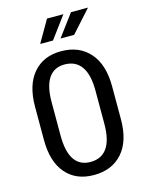

<svg xmlns="http://www.w3.org/2000/svg" viewBox="-135 -1004 839 1096"><g transform="rotate(-15 284.0 -456.0)"><path d="M511.7 -257.3Q511.7 -128.4 450.2 -59.1Q388.7 10.3 281.7 10.3Q176.3 10.3 116.5 -59.1Q56.6 -128.4 56.6 -257.3V-452.6Q56.6 -581.1 116.5 -651.1Q176.3 -721.2 281.2 -721.2Q388.2 -721.2 450 -651.1Q511.7 -581.1 511.7 -452.6ZM413.6 -454.1Q413.6 -548.3 379.9 -595.7Q346.2 -643.1 281.2 -643.1Q218.8 -643.1 186.8 -595.7Q154.8 -548.3 154.8 -454.1V-257.3Q154.8 -161.6 186.8 -114.3Q218.8 -66.9 281.7 -66.9Q346.7 -66.9 380.1 -114.3Q413.6 -161.6 413.6 -257.3ZM394.5 -921.9H495.1L378.4 -792H297.9ZM252.9 -921.9H349.6L253.4 -792H177.7Z"/></g></svg>

Font: Franco
Style: Regular
Weight: 400
Designer: Google
Version: Version 1.200311; 2013